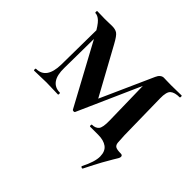

<svg xmlns="http://www.w3.org/2000/svg" viewBox="-134 -542 854 854"><g transform="rotate(45 293.0 -115.0)"><path d="M480 154Q478 158 473 155.5Q468 153 469 150Q497 95 496.5 62Q496 29 476 14.5Q456 0 422 0H371Q368 0 368 -6Q368 -12 371 -12Q392 -12 403 -24.5Q414 -37 413 -81L408 -320L444 -374L278 0Q277 4 271 4Q265 4 263 0L99 -303Q76 -345 60.5 -359.5Q45 -374 30 -374Q28 -374 28 -380Q28 -386 30 -386Q43 -386 56.5 -385.5Q70 -385 78 -385Q92 -385 104.5 -385.5Q117 -386 123 -386Q144 -386 156 -378Q168 -370 187 -335L313 -105L270 -28L419 -361Q424 -373 432 -379.5Q440 -386 449 -386Q455 -386 467.5 -385.5Q480 -385 496 -385Q517 -385 531 -385.5Q545 -386 560 -386Q563 -386 563 -380Q563 -374 560 -374Q530 -374 515.5 -362Q501 -350 502 -308L506 -81Q507 -52 508.5 -37Q510 -22 519.5 -17Q529 -12 552 -12Q563 -12 563 -2Q563 3 559 10Q555 17 546 31.5Q537 46 521 75Q505 104 480 154ZM19 0Q16 0 16 -6Q16 -12 19 -12Q51 -12 67.5 -35Q84 -58 85 -104L88 -364L108 -361L105 -104Q104 -58 120.5 -35Q137 -12 168 -12Q171 -12 171 -6Q171 0 168 0Q152 0 134 -1Q116 -2 95 -2Q75 -2 55.5 -1Q36 0 19 0Z"/></g></svg>

Font: Cormorant Light
Style: Regular
Weight: 300
Designer: Christian Thalmann (Catharsis Fonts)
Foundry: Catharsis Fonts
Version: Version 4.000